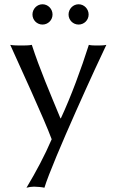

<svg xmlns="http://www.w3.org/2000/svg" viewBox="-20 -642 546 899"><path d="M28 -432C68 -343 187 -85 222 10C190 85 149 162 104 237C114 234 129 232 139 232C149 232 178 234 188 237C226 112 445 -365 478 -432C468 -429 445 -429 435 -429C425 -429 406 -429 396 -432C360 -319 313 -191 265 -88H263C214 -207 166 -318 129 -432C116 -429 94 -429 80 -429C67 -429 42 -429 28 -432ZM132 -574C132 -548 153 -527 179 -527C205 -527 226 -548 226 -574C226 -600 205 -622 179 -622C153 -622 132 -600 132 -574ZM301 -574C301 -548 322 -527 348 -527C374 -527 395 -548 395 -574C395 -600 374 -622 348 -622C322 -622 301 -600 301 -574Z"/></svg>

Font: Libertinus Sans
Style: Regular
Weight: 400
Designer: Philipp H. Poll, Khaled Hosny
Foundry: Caleb Maclennan
Version: Version 7.050;RELEASE